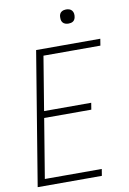

<svg xmlns="http://www.w3.org/2000/svg" viewBox="-100 -984 699 1043"><g transform="rotate(-10 250.0 -462.0)"><path d="M21 0 142 -735H496L490 -698H176L127 -401H387L381 -364H121L67 -37H381L375 0ZM341 -846Q331 -846 322.5 -849Q314 -852 308.5 -859Q303 -866 302 -875.5Q301 -885 302 -895Q303 -901 306 -907Q309 -913 315 -917Q321 -921 327.5 -922.5Q334 -924 340 -924Q350 -924 358.5 -921Q367 -918 372.5 -911Q378 -904 379.5 -894.5Q381 -885 379 -875Q378 -869 375 -863Q372 -857 366.5 -853Q361 -849 354 -847.5Q347 -846 341 -846Z"/></g></svg>

Font: Iosevka Term Curly XLt Obl
Style: Regular
Weight: 200
Italic angle: -9°
Designer: Belleve Invis
Foundry: Belleve Invis
Version: Version 32.3.0